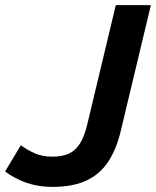

<svg xmlns="http://www.w3.org/2000/svg" viewBox="-56 -713 607 747"><path d="M146.8 14.2Q93.2 14.2 46.2 -2.2Q-0.8 -18.8 -36.2 -46L25.2 -148Q47.2 -131.2 77.4 -117.4Q107.5 -103.5 148.2 -103.5Q185.8 -103.5 211.8 -115.2Q237.8 -127 255.2 -154.9Q272.8 -182.8 284 -231L394.5 -693H531L414.2 -205.2Q397.8 -134.5 366 -85.4Q334.2 -36.2 281.2 -11Q228.2 14.2 146.8 14.2Z"/></svg>

Font: Ubuntu Sans
Style: Italic
Weight: 400
Italic angle: -13.5°
Designer: Dalton Maag Ltd
Foundry: Dalton Maag Ltd
Version: Version 1.006